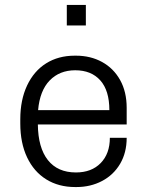

<svg xmlns="http://www.w3.org/2000/svg" viewBox="-20 -746 596 776"><path d="M492 -310V-243H133Q134 -149 173.5 -99Q213 -49 287 -49Q350 -49 387 -87Q424 -125 424 -189H492Q492 -129 465.5 -84Q439 -39 392.5 -14.5Q346 10 289 10H284Q217 10 167 -21Q117 -52 89.5 -110Q62 -168 62 -247V-264Q62 -342 89.5 -400.5Q117 -459 166.5 -490Q216 -521 282 -521H287Q346 -521 392.5 -495.5Q439 -470 465.5 -422.5Q492 -375 492 -310ZM134 -301H422Q422 -380 385.5 -421Q349 -462 284 -462Q221 -462 181 -421Q141 -380 134 -301ZM327 -643H250V-726H327Z"/></svg>

Font: Chivo Light
Style: Regular
Weight: 300
Designer: Hector Gatti
Foundry: Omnibus-Type
Version: Version 1.007